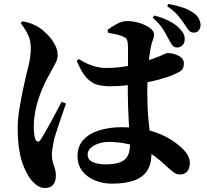

<svg xmlns="http://www.w3.org/2000/svg" viewBox="-20 -877 1040 966"><path d="M870 -638Q855 -639 847 -649.5Q839 -660 829 -679Q817 -702 800.5 -729.5Q784 -757 748 -788L756 -799Q796 -789 830.5 -771.5Q865 -754 884 -733Q899 -718 904.5 -705Q910 -692 909 -678Q909 -658 897 -648Q885 -638 870 -638ZM543 47Q498 47 458.5 31Q419 15 394.5 -16Q370 -47 370 -91Q370 -142 400.5 -174.5Q431 -207 482 -222Q533 -237 591 -237Q676 -237 736 -219.5Q796 -202 836.5 -176.5Q877 -151 902 -126Q918 -109 926.5 -92Q935 -75 935 -57Q935 -29 921.5 -14Q908 1 886 1Q868 1 852 -11.5Q836 -24 808 -49Q762 -93 716 -117.5Q670 -142 623.5 -152.5Q577 -163 528 -163Q501 -163 476.5 -155Q452 -147 436.5 -133Q421 -119 421 -99Q421 -72 448 -61Q475 -50 509 -50Q559 -50 585.5 -61Q612 -72 623 -94Q634 -116 634 -149Q634 -167 632 -196.5Q630 -226 628 -262.5Q626 -299 624.5 -338.5Q623 -378 623 -415Q623 -457 623.5 -501Q624 -545 624 -581.5Q624 -618 624 -637Q624 -661 620.5 -672Q617 -683 611.5 -686.5Q606 -690 597 -694Q580 -701 561 -705Q542 -709 524 -712L521 -727Q541 -742 568 -756.5Q595 -771 616 -771Q653 -771 684.5 -760.5Q716 -750 735.5 -735Q755 -720 755 -705Q755 -692 752 -683.5Q749 -675 745 -664Q741 -653 738 -636Q734 -617 730 -581Q726 -545 723.5 -501.5Q721 -458 721 -414Q721 -337 726.5 -279.5Q732 -222 737 -179Q742 -136 742 -102Q742 -52 720.5 -18.5Q699 15 655 31Q611 47 543 47ZM205 69Q185 69 166.5 56Q148 43 132 22Q113 -5 98.5 -41Q84 -77 76.5 -125Q69 -173 69 -232Q69 -274 77 -325Q85 -376 95 -423Q105 -470 112 -500Q122 -537 128.5 -570Q135 -603 135 -638Q135 -675 118.5 -707Q102 -739 84 -760L93 -770Q120 -765 139.5 -757.5Q159 -750 179 -737Q195 -727 216.5 -705.5Q238 -684 254 -656.5Q270 -629 270 -600Q270 -578 259 -559Q248 -540 231 -507Q211 -473 192.5 -429.5Q174 -386 162 -337.5Q150 -289 150 -239Q150 -220 152 -202.5Q154 -185 158 -176Q163 -165 170.5 -164.5Q178 -164 185 -175Q194 -189 208 -213Q222 -237 237 -265Q252 -293 266 -319.5Q280 -346 290 -365L312 -356Q305 -335 296 -309.5Q287 -284 278.5 -258.5Q270 -233 263 -211.5Q256 -190 252 -176Q246 -145 243.5 -127.5Q241 -110 241 -98Q241 -70 251 -44.5Q261 -19 261 6Q261 69 205 69ZM533 -443Q501 -443 472 -450Q443 -457 417 -484Q391 -511 366 -571L377 -580Q416 -555 450 -545Q484 -535 512 -535Q554 -535 588.5 -539.5Q623 -544 652.5 -552Q682 -560 706 -567Q766 -586 791.5 -598Q817 -610 822 -610Q852 -610 878.5 -596.5Q905 -583 905 -558Q905 -531 890 -520.5Q875 -510 838 -495Q822 -489 789.5 -479.5Q757 -470 714 -462Q671 -454 624.5 -448.5Q578 -443 533 -443ZM954 -713Q941 -713 931.5 -723Q922 -733 912 -750Q901 -767 880.5 -793Q860 -819 821 -846L827 -857Q872 -849 904 -837.5Q936 -826 959 -808Q976 -795 982.5 -779.5Q989 -764 989 -752Q989 -736 980.5 -724.5Q972 -713 954 -713Z"/></svg>

Font: Noto Serif TC ExtraBold
Style: Regular
Weight: 800
Designer: Ryoko NISHIZUKA 西塚涼子 (kana & ideographs); Frank Grießhammer (Latin, Greek & Cyrillic); Wenlong ZHANG 张文龙 (bopomofo); San
Foundry: Adobe
Version: Version 2.002-H1;hotconv 1.1.0;makeotfexe 2.6.0